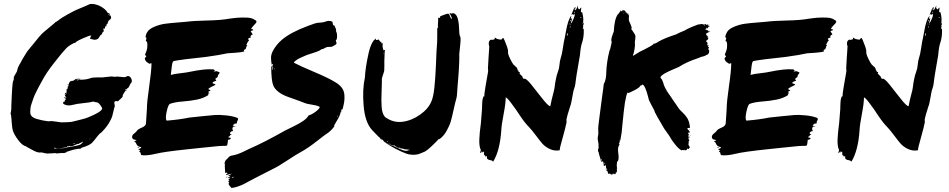

<svg xmlns="http://www.w3.org/2000/svg" viewBox="-20 -754 4723 956"><path d="M293.3 10.5Q293.3 10.5 292.4 10.5H290.5L289.5 11.4Q289.5 11.4 293.3 10.5ZM369.5 -8.6 372.4 -9.5H373.3H370.5ZM336.2 1.9Q339 2.9 340 1Q338.1 1 336.2 1.9ZM357.1 -6.7Q360 -5.7 360 -6.7Q360 -6.7 357.1 -5.7L354.3 -4.8ZM610.5 -374.3Q625.7 -379 633.3 -363.3Q641 -347.6 630.5 -338.1Q628.6 -336.2 623.8 -325.2Q619 -314.3 611.4 -313.3Q611.4 -311.4 614.3 -310.5Q613.3 -309.5 611.4 -310Q609.5 -310.5 609.5 -309.5L602.9 -307.6Q601.9 -306.7 603.8 -305.7Q605.7 -304.8 605.7 -303.8Q609.5 -303.8 609.5 -302.9V-301.9Q608.6 -299 604.8 -301.9Q601.9 -299 596.2 -289.5Q590.5 -280 590.5 -279Q593.3 -276.2 588.6 -270Q583.8 -263.8 575.2 -257.1L567.6 -249.5Q553.3 -252.4 550.5 -247.1Q547.6 -241.9 550.5 -233.3Q553.3 -224.8 548.6 -216.2Q547.6 -213.3 542.9 -191.9Q538.1 -170.5 535.2 -165.7Q535.2 -165.7 535.2 -165.7Q530.5 -157.1 528.6 -152.4Q517.1 -127.6 484.8 -94.3Q475.2 -89.5 461 -70.5Q446.7 -51.4 443.8 -49.5Q438.1 -40 421 -31.4Q403.8 -22.9 390.5 -20V-19H388.6Q387.6 -19 384.8 -17.1L382.9 -15.2Q380 -12.4 375.2 -12.4Q375.2 -14.3 378.1 -14.3Q367.6 -13.3 353.8 -10.5Q340 -7.6 323.8 -1.9Q307.6 3.8 298.1 6.7Q300 6.7 304.3 5.7Q308.6 4.8 311.4 4.8Q309.5 8.6 299 8.1Q288.6 7.6 286.7 7.6Q285.7 7.6 285.2 8.1Q284.8 8.6 283.8 8.6H281.9Q281 8.6 281 7.6Q278.1 7.6 276.2 9.5H274.3Q270.5 7.6 269.5 9.5Q266.7 8.6 264.8 10.5L261.9 11.4Q261.9 11.4 262.9 9.5Q256.2 7.6 243.3 9Q230.5 10.5 224.8 9.5V10.5Q220 9.5 218.1 10.5Q219 11.4 220 11.4L209.5 9.5Q215.2 10.5 216.2 9.5Q214.3 9.5 212.9 9.5Q211.4 9.5 210 9.5Q208.6 9.5 206.7 9.5Q186.7 3.8 180 4.8V5.7Q169.5 5.7 159 1.4Q148.6 -2.9 136.2 -10Q123.8 -17.1 118.1 -20Q117.1 -20 115.2 -21.4Q113.3 -22.9 112.4 -22.9Q109.5 -24.8 110.5 -25.7Q92.4 -27.6 71 -56.2Q49.5 -84.8 43.8 -104.8Q41 -114.3 39.5 -131.4Q38.1 -148.6 36.7 -165.7Q35.2 -182.9 32.4 -190.5Q34.3 -191.4 35.7 -206.2Q37.1 -221 36.2 -221.9Q41 -348.6 45.7 -350.5Q46.7 -352.4 48.1 -357.1Q49.5 -361.9 49.5 -363.8H47.6Q48.6 -370.5 52.4 -377.6Q56.2 -384.8 60.5 -391.4Q64.8 -398.1 65.7 -403.8Q67.6 -416.2 76.2 -431.4Q79 -435.2 81.9 -440.5Q84.8 -445.7 87.1 -450.5Q89.5 -455.2 92.9 -461Q96.2 -466.7 99.5 -471.9Q102.9 -477.1 106.2 -482.9Q109.5 -488.6 112.4 -492.9Q115.2 -497.1 118.6 -501.9Q121.9 -506.7 125.7 -510.5Q135.2 -521 155.7 -547.1Q176.2 -573.3 188.6 -585.7Q196.2 -593.3 218.6 -611.4Q241 -629.5 251.4 -639Q252.4 -640 254.3 -641.9Q256.2 -643.8 257.1 -644.8Q259 -643.8 261.4 -645.7Q263.8 -647.6 263.8 -649.5L269.5 -650.5Q268.6 -653.3 291 -667.1Q313.3 -681 339 -694.3Q364.8 -707.6 371.4 -709.5Q380 -712.4 401 -721.9Q421.9 -731.4 426.7 -733.3Q440 -736.2 459 -731Q478.1 -725.7 494.3 -713.8Q510.5 -701.9 517.1 -688.6Q524.8 -692.4 529.5 -676.2Q529.5 -676.2 529.5 -677.1Q530.5 -676.2 530 -674.3Q529.5 -672.4 529.5 -671.4Q529.5 -674.3 531.4 -674.3Q537.1 -661.9 526.7 -655.2Q524.8 -656.2 523.8 -655.2Q523.8 -647.6 518.1 -647.6Q518.1 -644.8 515.2 -642.9Q521 -641.9 516.2 -637.1Q514.3 -635.2 511.4 -634.3Q508.6 -617.1 508.1 -617.1Q507.6 -617.1 508.1 -620Q508.6 -622.9 508.6 -624.8Q508.6 -626.7 507.6 -626.7Q505.7 -624.8 502.9 -617.1Q501 -609.5 500 -609.5Q499 -612.4 496.2 -613.3Q493.3 -607.6 496.2 -602.9Q497.1 -598.1 496.2 -597.1Q495.2 -596.2 492.4 -594.3Q489.5 -592.4 488.6 -590.5H489.5Q491.4 -590.5 490.5 -589.5Q489.5 -588.6 488.6 -589.5Q488.6 -585.7 487.1 -583.8Q485.7 -581.9 483.8 -581L481.9 -580Q479 -578.1 473.3 -567.6Q467.6 -557.1 453.3 -556.2Q448.6 -555.2 440 -558.1Q431.4 -561 427.6 -561L428.6 -562.9Q427.6 -562.9 427.6 -563.8Q428.6 -563.8 431.4 -568.6Q431.4 -570.5 430.5 -570Q429.5 -569.5 429.5 -570.5L433.3 -573.3Q434.3 -573.3 433.8 -574.3Q433.3 -575.2 434.3 -577.1Q425.7 -578.1 390 -561.9Q354.3 -545.7 356.2 -541Q349.5 -541.9 332.9 -531.4Q316.2 -521 310.5 -514.3Q293.3 -497.1 250.5 -442.4Q207.6 -387.6 189.5 -351.4Q188.6 -349.5 181 -336.2Q173.3 -322.9 170 -315.7Q166.7 -308.6 158.6 -292.9Q150.5 -277.1 147.1 -266.7Q143.8 -256.2 138.6 -241.9Q133.3 -227.6 131.9 -217.6Q130.5 -207.6 130.5 -196.7Q130.5 -185.7 135.2 -178.6Q140 -171.4 148.6 -167.6Q155.2 -162.9 188.6 -155.2Q221.9 -148.6 229.5 -150.5Q234.3 -152.4 257.6 -148.6Q281 -144.8 284.8 -144.8Q289.5 -144.8 300 -145.2Q310.5 -145.7 318.1 -145.7Q325.7 -145.7 335.2 -147.1Q344.8 -148.6 350.5 -150.5Q359 -153.3 384.3 -159Q409.5 -164.8 421 -170.5Q483.8 -196.2 488.6 -212.4Q488.6 -219 479 -231.4Q473.3 -239 468.6 -241.9Q463.8 -244.8 456.7 -245.2Q449.5 -245.7 445.7 -248.6Q430.5 -243.8 395.2 -240.5Q360 -237.1 344.8 -232.4Q317.1 -224.8 300 -234.3Q291.4 -238.1 295.2 -245.7L296.2 -247.6Q297.1 -246.7 300 -245.7Q300 -247.6 301.4 -250Q302.9 -252.4 303.3 -253.8Q303.8 -255.2 302.9 -257.1Q304.8 -257.1 305.2 -257.6Q305.7 -258.1 306.7 -258.1V-257.1Q310.5 -262.9 304.3 -264.3Q298.1 -265.7 299 -270.5Q301 -270.5 300 -269.5Q301.9 -265.7 304.8 -266.7Q301.9 -267.6 301 -269.5Q304.8 -268.6 307.6 -268.6L306.7 -265.7Q308.6 -265.7 310.5 -266.7Q309.5 -269.5 306.2 -273.8Q302.9 -278.1 302.9 -281Q302.9 -281.9 302.9 -284.8Q302.9 -287.6 303.8 -289.5Q304.8 -291.4 307.6 -292.4Q308.6 -292.4 309.5 -287.6Q309.5 -287.6 310.5 -287.6L311.4 -289.5L310.5 -292.4Q309.5 -292.4 310.5 -293.3V-294.3L311.4 -296.2Q312.4 -306.7 311.4 -310.5Q314.3 -312.4 316.2 -309.5V-311.4Q316.2 -313.3 316.7 -317.1Q317.1 -321 318.1 -322.9L317.1 -323.8Q319 -324.8 320 -323.8L321 -326.7L321.9 -327.6H322.9Q321.9 -328.6 320 -328.6Q319 -327.6 318.1 -329.5H321.9Q321 -332.4 317.1 -332.4Q315.2 -332.4 316.2 -334.3Q316.2 -336.2 318.1 -334.3Q319 -333.3 320 -333.3Q321 -333.3 322.9 -333.3Q322.9 -335.2 323.3 -338.1Q323.8 -341 324.8 -341Q324.8 -340 325.7 -341Q324.8 -341 324.8 -341.9Q326.7 -348.6 337.1 -352.4L335.2 -350.5L334.3 -349.5Q335.2 -349.5 338.6 -350.5Q341.9 -351.4 345.2 -352.9Q348.6 -354.3 351 -356.2Q353.3 -358.1 355.2 -359Q357.1 -360 357.1 -361Q361.9 -360 365.7 -362.9Q365.7 -361.9 364.8 -361Q376.2 -363.8 385.7 -364.8Q366.7 -361 354.3 -353.3Q366.7 -359 377.1 -359Q377.1 -357.1 381.9 -357.1Q410.5 -357.1 430.5 -364.8Q440 -368.6 463.8 -368.6Q487.6 -368.6 491.4 -368.6Q494.3 -368.6 511.9 -371Q529.5 -373.3 534.8 -373.3Q540 -373.3 554.3 -371.4Q559 -374.3 583.8 -371Q608.6 -367.6 610.5 -374.3ZM308.6 -281.9Q308.6 -286.7 303.8 -287.6Q303.8 -286.7 303.8 -286.2Q303.8 -285.7 303.8 -284.8Q303.8 -283.8 305.7 -283.3Q307.6 -282.9 308.6 -281.9ZM308.6 -278.1H307.6V-277.1Q304.8 -278.1 304.8 -281L309.5 -280Q308.6 -279 308.6 -278.1ZM323.8 -327.6 324.8 -326.7ZM345.7 -351.4 349.5 -353.3 348.6 -354.3Q345.7 -352.4 345.7 -351.4ZM360 -352.4Q358.1 -351.4 356.2 -351.4Q357.1 -353.3 360 -352.4ZM365.7 -353.3Q366.7 -353.3 367.6 -354.3L369.5 -355.2Q365.7 -358.1 363.8 -354.3ZM528.6 -663.8Q528.6 -661 528.6 -658.1Q529.5 -657.1 529.5 -660Q529.5 -661.9 528.6 -663.8ZM521 -685.7Q520 -677.1 525.7 -676.2V-678.1Q524.8 -679 523.8 -681.9Q522.9 -684.8 521 -685.7ZM521.9 -656.2 521 -657.1H521.9ZM521 -654.3Q519 -650.5 520 -650.5Q521.9 -651.4 522.9 -653.3ZM517.1 -648.6H516.2ZM492.4 -599V-598.1Q492.4 -597.1 492.4 -596.2Q493.3 -596.2 493.3 -596.7Q493.3 -597.1 492.4 -599ZM440 -569.5 437.1 -568.6 434.3 -569.5Q437.1 -571.4 440 -569.5ZM214.3 -19 215.2 -20H217.1Q216.2 -18.1 214.3 -19ZM368.6 -39H370.5L369.5 -38.1Q369.5 -38.1 368.6 -37.1Q368.6 -38.1 368.6 -39ZM348.6 -40 346.7 -39 344.8 -38.1Q347.6 -35.2 351.4 -39Q352.4 -40 351.4 -41.9ZM342.9 -30.5Q349.5 -32.4 349.5 -30.5Q344.8 -28.6 342.9 -30.5ZM308.6 -29.5 309.5 -28.6Q307.6 -25.7 304.8 -27.6Q305.7 -27.6 306.7 -27.6Q307.6 -28.6 308.6 -29.5ZM310.5 -24.8Q310.5 -24.8 308.6 -23.8V-24.8Q308.6 -25.7 310.5 -24.8ZM297.1 -22.9Q299 -23.8 300 -23.8Q299 -21 296.2 -22.9ZM295.2 -22.9Q293.3 -21 290.5 -21.9Q292.4 -23.8 295.2 -22.9ZM285.7 -26.7Q285.7 -25.7 285.7 -24.8Q282.9 -24.8 281 -24.8Q281.9 -24.8 283.3 -25.7Q284.8 -26.7 285.7 -26.7ZM275.2 -26.7Q278.1 -26.7 281 -25.7Q278.1 -22.9 274.3 -23.8Q275.2 -25.7 275.2 -26.7ZM240 -14.3Q238.1 -13.3 236.2 -14.3Q237.1 -16.2 240 -15.2ZM236.2 -17.1Q231.4 -18.1 228.6 -17.1V-18.1Q229.5 -19 233.3 -18.1Q230.5 -20 223.8 -19L224.8 -20Q227.6 -21 240 -20Q236.2 -20 236.2 -17.1ZM240 -14.3Q243.8 -17.1 246.7 -14.3Q242.9 -13.3 240 -14.3ZM245.7 -19Q248.6 -21 250.5 -20Q248.6 -18.1 245.7 -19ZM385.7 -42.9Q392.4 -42.9 394.3 -47.6Q393.3 -48.6 388.6 -46.7Q383.8 -44.8 378.1 -41.4Q372.4 -38.1 371.4 -38.1V-37.1Q370.5 -37.1 369 -36.7Q367.6 -36.2 366.7 -36.2Q366.7 -37.1 367.6 -38.1H365.7Q365.7 -36.2 366.7 -36.2Q365.7 -36.2 364.8 -36.2Q365.7 -36.2 365.7 -37.1H363.8L362.9 -36.2Q360 -35.2 353.3 -31.9Q346.7 -28.6 340.5 -27.1Q334.3 -25.7 329.5 -25.7Q329.5 -26.7 329.5 -27.6Q324.8 -27.6 321.9 -25.7Q324.8 -24.8 328.6 -25.7H327.6Q320 -21.9 318.1 -24.8Q321 -24.8 321.9 -26.7Q317.1 -29.5 314.3 -22.9Q265.7 -9.5 258.1 -17.1Q248.6 -20 248.6 -15.2Q281.9 -11.4 311.4 -20Q316.2 -21 335.2 -23.8Q354.3 -26.7 369 -30.5Q383.8 -34.3 388.6 -41.9Q386.7 -41.9 385.7 -42.9ZM409.5 -51.4 407.6 -50.5V-49.5V-50.5L409.5 -53.3Q410.5 -53.3 410.5 -52.4V-51.4ZM413.3 -54.3Q415.2 -58.1 417.1 -56.2Q415.2 -53.3 413.3 -54.3ZM425.7 -60Q428.6 -61 430.5 -63.8H428.6Q426.7 -62.9 425.7 -60Z M1230.5 -609.5Q1240 -609.5 1241 -604.8Q1241 -603.8 1238.6 -602.9Q1236.2 -601.9 1232.9 -601Q1229.5 -600 1228.6 -599Q1227.6 -598.1 1233.3 -590.5Q1240 -582.9 1236.2 -581Q1231.4 -581 1226.7 -573.3Q1229.5 -569.5 1228.6 -567.6Q1227.6 -565.7 1225.2 -565.7Q1222.9 -565.7 1219.5 -564.8Q1216.2 -563.8 1215.2 -561.9H1219L1217.1 -560L1215.2 -557.1Q1216.2 -556.2 1217.6 -556.2Q1219 -556.2 1220 -552.4Q1214.3 -548.6 1206.7 -531.4L1211.4 -528.6Q1207.6 -526.7 1206.7 -521Q1205.7 -515.2 1203.3 -511Q1201 -506.7 1194.3 -505.7Q1194.3 -501.9 1196.2 -498.1Q1181.9 -493.3 1153.3 -491.4Q1124.8 -489.5 1112.4 -488.6Q1074.3 -480 1004.8 -470.5Q988.6 -468.6 958.1 -465.2Q927.6 -461.9 903.8 -459Q880 -456.2 869.5 -454.3Q865.7 -453.3 858.1 -452.4Q850.5 -451.4 846.7 -450.5Q842.9 -449.5 841 -446.7Q836.2 -441 830.5 -381Q845.7 -385.7 879.5 -389.5Q913.3 -393.3 923.8 -396.2Q1002.9 -412.4 1040 -408.6Q1052.4 -406.7 1048.6 -401Q1046.7 -398.1 1043.8 -396.2Q1059 -402.9 1066.7 -396.2Q1073.3 -394.3 1073.8 -392.4Q1074.3 -390.5 1071.9 -388.1Q1069.5 -385.7 1067.1 -381.9Q1064.8 -378.1 1064.8 -375.2Q1064.8 -371.4 1061.9 -369Q1059 -366.7 1056.7 -365.2Q1054.3 -363.8 1052.4 -361.9Q1050.5 -360 1053.3 -359Q1059 -352.4 1055.2 -351.4Q1051.4 -350.5 1044.8 -347.6Q1038.1 -344.8 1038.1 -340Q1040 -338.1 1047.6 -336.2Q1055.2 -334.3 1051.4 -331.4Q1046.7 -327.6 1029.5 -320Q1018.1 -313.3 1017.6 -311Q1017.1 -308.6 1028.6 -304.8L1022.9 -300Q1021.9 -300 1020 -298.6Q1018.1 -297.1 1016.2 -296.2Q1016.2 -295.2 1019.5 -293.3Q1022.9 -291.4 1022.9 -289.5Q1021.9 -289.5 1020.5 -289Q1019 -288.6 1017.1 -287.6L1015.2 -286.7Q1016.2 -284.8 1017.1 -282.9Q1018.1 -281.9 1018.1 -281Q993.3 -264.8 960.5 -258.1Q927.6 -251.4 889 -248.6Q850.5 -245.7 826.7 -237.1Q817.1 -233.3 809.5 -196.7Q801.9 -160 810.5 -153.3Q877.1 -159 922.9 -168.6Q932.4 -169.5 981 -174.8Q1029.5 -180 1050 -181.4Q1070.5 -182.9 1104.8 -179.5Q1139 -176.2 1162.9 -166.7Q1165.7 -163.8 1165.2 -160Q1164.8 -156.2 1162.9 -153.8Q1161 -151.4 1160 -147.6Q1159 -143.8 1160 -140Q1142.9 -137.1 1140 -135.2Q1143.8 -134.3 1147.6 -133.3Q1146.7 -132.4 1143.8 -131.4Q1138.1 -127.6 1138.6 -127.1Q1139 -126.7 1144.3 -125.7Q1149.5 -124.8 1153.3 -123.8Q1150.5 -121.9 1141 -122.9Q1133.3 -113.3 1141 -101Q1128.6 -101.9 1124.8 -90.5Q1124.8 -88.6 1125.2 -88.1Q1125.7 -87.6 1128.6 -87.1Q1131.4 -86.7 1133.3 -85.7Q1133.3 -84.8 1128.6 -82.9Q1123.8 -81 1124.8 -77.1L1117.1 -72.4L1116.2 -70.5Q1119 -70.5 1122.9 -68.6Q1128.6 -66.7 1130.5 -66.7L1129.5 -65.7Q1124.8 -57.1 1115.2 -58.1Q1115.2 -54.3 1114.3 -48.6Q1112.4 -32.4 1110.5 -30Q1108.6 -27.6 1098.1 -27.6Q1094.3 -27.6 1085.7 -27.6Q1077.1 -27.6 1068.6 -26.7Q1041 -23.8 988.6 -18.6Q936.2 -13.3 911.4 -10.5Q794.3 1.9 757.1 11.4Q709.5 22.9 682.9 18.1Q681.9 17.1 681.4 13.3Q681 9.5 679 5.7Q677.1 1.9 673.3 1Q672.4 -1.9 679 -5.7Q678.1 -6.7 673.8 -8.1Q669.5 -9.5 669 -10Q668.6 -10.5 670 -11.4Q671.4 -12.4 673.8 -13.3Q676.2 -14.3 678.6 -15.2Q681 -16.2 682.4 -17.6Q683.8 -19 682.9 -21Q673.3 -22.9 667.6 -26.7Q661.9 -30.5 660.5 -34.8Q659 -39 655.7 -43.8Q652.4 -48.6 648.6 -49.5Q646.7 -50.5 650.5 -51.4Q652.4 -52.4 655.2 -53.3Q661 -55.2 660 -55.2Q659 -57.1 651 -58.6Q642.9 -60 641.9 -61.9Q636.2 -69.5 638.1 -75.7Q640 -81.9 643.3 -85.2Q646.7 -88.6 652.9 -93.3Q659 -98.1 661.9 -102.9Q666.7 -110.5 686.2 -118.6Q705.7 -126.7 706.7 -139Q706.7 -145.7 709 -172.4Q711.4 -199 711.4 -210.5Q711.4 -244.8 722.9 -323.8Q734.3 -402.9 734.3 -439Q732.4 -440 728.1 -437.6Q723.8 -435.2 722.9 -437.1Q715.2 -441.9 711.9 -444.3Q708.6 -446.7 705.2 -451.4Q701.9 -456.2 701 -462.9Q701 -464.8 704.8 -468.6Q708.6 -472.4 708.6 -474.3L706.7 -476.2Q704.8 -477.1 703.3 -479.5Q701.9 -481.9 702.9 -483.8L709.5 -501Q714.3 -514.3 713.8 -531.4Q713.3 -548.6 706.7 -549.5Q705.7 -550.5 706.2 -552.4Q706.7 -554.3 708.1 -558.6Q709.5 -562.9 709.5 -563.8Q709.5 -565.7 707.1 -566.7Q704.8 -567.6 704.8 -569.5Q705.7 -581.9 713.3 -594.3Q722.9 -610.5 750 -621.4Q777.1 -632.4 801.9 -635.7Q826.7 -639 862.9 -641.9Q899 -644.8 908.6 -645.7Q944.8 -650.5 1012.4 -651.9Q1080 -653.3 1121.9 -661Q1129.5 -661.9 1139.5 -663.3Q1149.5 -664.8 1161.4 -665.7Q1173.3 -666.7 1186.7 -666.7Q1200 -666.7 1211.4 -666.2Q1222.9 -665.7 1232.4 -662.9Q1241.9 -660 1246.7 -656.2Q1255.2 -652.4 1256.7 -648.6Q1258.1 -644.8 1254.8 -640Q1251.4 -635.2 1246.7 -631Q1241.9 -626.7 1237.1 -620.5Q1232.4 -614.3 1230.5 -609.5ZM674.3 -20Q671.4 -21.9 668.6 -21.9Q665.7 -21.9 664.8 -21Q664.8 -20 665.7 -19Q666.7 -18.1 667.6 -19Q673.3 -19 674.3 -20Z M1652.4 -342.9Q1672.4 -330.5 1682.9 -315.7Q1693.3 -301 1694.8 -281.4Q1696.2 -261.9 1693.8 -246.7Q1691.4 -231.4 1684.8 -206.7Q1683.8 -206.7 1684.8 -209.5Q1684.8 -209.5 1684.8 -210.5H1681.9Q1679 -204.8 1674.3 -188.6Q1669.5 -172.4 1664.8 -165.7Q1661.9 -160 1643.8 -129.5Q1643.8 -124.8 1645.7 -126.7Q1640 -117.1 1627.6 -104.8Q1615.2 -92.4 1605.7 -87.6Q1590.5 -77.1 1564.8 -56.7Q1539 -36.2 1516.7 -21Q1494.3 -5.7 1473.3 5.7Q1453.3 16.2 1409 45.7Q1364.8 75.2 1338.1 87.6Q1330.5 91.4 1254.3 130.5Q1249.5 132.4 1227.1 144.8Q1204.8 157.1 1193.3 162.9Q1181.9 168.6 1163.8 174.8Q1145.7 181 1132.4 181.9Q1130.5 180 1127.6 176.2Q1124.8 172.4 1122.9 170.5Q1121 168.6 1119.5 165.7Q1118.1 162.9 1118.6 159.5Q1119 156.2 1121 152.4Q1118.1 151.4 1114.3 153.3H1113.3L1121 149.5Q1121.9 147.6 1116.2 149.5Q1116.2 149.5 1114.3 149.5Q1115.2 148.6 1122.9 143.8Q1121.9 142.9 1120 142.9Q1116.2 141 1118.1 140Q1118.1 139 1120.5 136.7Q1122.9 134.3 1125.7 132.4L1127.6 131.4Q1126.7 129.5 1121 131.4L1115.2 133.3Q1112.4 130.5 1119 128.6Q1125.7 123.8 1127.6 121Q1123.8 121 1123.8 121.9Q1119 123.8 1116.2 121Q1117.1 120 1124.8 116.2Q1132.4 112.4 1133.3 110.5Q1131.4 110.5 1119 114.3Q1106.7 118.1 1104.8 118.1Q1104.8 115.2 1109 112.4Q1113.3 109.5 1113.3 108.6Q1112.4 104.8 1100 105.7Q1101.9 101.9 1100 85.2Q1098.1 68.6 1101 64.8L1100 63.8Q1100 63.8 1098.1 63.8Q1098.1 49.5 1105.7 41.9Q1109.5 39 1113.3 34.8Q1117.1 30.5 1119 28.1Q1121 25.7 1125.7 23.3Q1130.5 21 1137.1 20Q1149.5 18.1 1163.3 13.3Q1177.1 8.6 1195.7 -0.5Q1214.3 -9.5 1220 -12.4Q1291.4 -42.9 1401 -104.8Q1404.8 -106.7 1438.1 -122.9Q1471.4 -139 1490.5 -152.4Q1509.5 -165.7 1517.1 -180Q1527.6 -181 1548.6 -195.7Q1569.5 -210.5 1572.4 -221Q1565.7 -227.6 1535.7 -232.4Q1505.7 -237.1 1500 -240Q1484.8 -246.7 1417.1 -270.5Q1357.1 -291.4 1341 -327.6Q1330.5 -352.4 1330.5 -421.9L1332.4 -427.6Q1332.4 -427.6 1333.3 -421.9Q1334.3 -416.2 1335.7 -410.5Q1337.1 -404.8 1339 -404.8Q1336.2 -423.8 1335.2 -428.6Q1339 -428.6 1339 -425.7Q1339 -423.8 1339 -422.9V-432.4Q1336.2 -439 1335.2 -434.3Q1334.3 -431.4 1333.3 -430.5Q1329.5 -449.5 1329.5 -466.2Q1329.5 -482.9 1339 -501Q1355.2 -531.4 1383.8 -556.2Q1427.6 -593.3 1515.2 -625.7Q1554.3 -640 1558.1 -640Q1588.6 -641.9 1596.2 -644.8Q1618.1 -654.3 1633.3 -646.7Q1635.2 -645.7 1635.7 -643.8Q1636.2 -641.9 1636.7 -639Q1637.1 -636.2 1637.1 -634.3Q1639 -629.5 1639.5 -628.6Q1640 -627.6 1642.4 -627.1Q1644.8 -626.7 1646.7 -625.7Q1646.7 -621.9 1650 -615.7Q1653.3 -609.5 1653.3 -604.8L1654.3 -588.6Q1654.3 -590.5 1655.2 -592.4Q1656.2 -601.9 1657.1 -590.5Q1661 -560 1653.3 -554.3Q1651.4 -552.4 1652.4 -550Q1653.3 -547.6 1654.8 -542.9Q1656.2 -538.1 1655.2 -536.2Q1652.4 -531.4 1642.9 -526.7L1633.3 -521.9Q1631.4 -520 1621.4 -520.5Q1611.4 -521 1605.7 -519Q1602.9 -518.1 1597.6 -514.8Q1592.4 -511.4 1588.1 -510Q1583.8 -508.6 1580 -508.6Q1573.3 -501 1543.8 -491.9Q1514.3 -482.9 1507.6 -480Q1505.7 -479 1493.3 -473.8Q1481 -468.6 1471.9 -464.3Q1462.9 -460 1453.8 -453.3Q1444.8 -446.7 1442.9 -441.9Q1473.3 -425.7 1545.7 -395.2Q1618.1 -364.8 1652.4 -342.9ZM1341.9 -414.3V-419H1341Q1341 -415.2 1341.9 -414.3ZM1346.7 -406.7Q1347.6 -414.3 1343.8 -414.3Q1344.8 -409.5 1346.7 -406.7ZM1134.3 129.5Q1135.2 131.4 1137.1 131.4Q1139 131.4 1141.4 130Q1143.8 128.6 1143.8 125.7ZM1661 -173.3 1662.9 -175.2Q1663.8 -176.2 1663.8 -177.1L1661.9 -178.1Q1660 -172.4 1659 -171.4V-168.6V-169.5Q1661 -172.4 1661 -173.3ZM1110.5 125.7H1113.3L1111.4 126.7Q1110.5 127.6 1110.5 128.6Q1107.6 130.5 1106.7 129.5Q1105.7 128.6 1106.7 127.6ZM1680 -195.2 1681.9 -201.9H1683.8L1681.9 -198.1ZM1676.2 -184.8 1678.1 -188.6Q1678.1 -186.7 1677.1 -183.8ZM1681 -194.3Q1680 -194.3 1681 -193.3V-191.4Q1681.9 -193.3 1681 -194.3Z M2269.5 -574.3Q2276.2 -572.4 2271.4 -530Q2266.7 -487.6 2266.7 -483.8Q2267.6 -473.3 2266.2 -438.1Q2264.8 -402.9 2261.9 -368.1Q2259 -333.3 2258.1 -321.9Q2257.1 -315.2 2256.2 -293.8Q2255.2 -272.4 2252.4 -263.8Q2247.6 -248.6 2239.5 -211.4Q2231.4 -174.3 2225.2 -151.9Q2219 -129.5 2203.8 -102.4Q2188.6 -75.2 2166.7 -60V-63.8Q2120 -14.3 2097.1 0Q2087.6 3.8 2076.7 8.6Q2065.7 13.3 2063.3 13.8Q2061 14.3 2048.6 16.2Q2036.2 18.1 2021 15.2Q2007.6 14.3 1977.6 0.5Q1947.6 -13.3 1923.8 -27.6Q1900 -41.9 1901.9 -41.9Q1925.7 -30.5 1936.2 -27.6Q1941 -26.7 1958.1 -18.1Q1975.2 -9.5 1989.5 -5.2Q2003.8 -1 2011.4 -4.8Q2010.5 -6.7 2010.5 -7.6Q2016.2 -3.8 2019 -6.7Q2018.1 -8.6 2013.8 -9Q2009.5 -9.5 2003.3 -10Q1997.1 -10.5 1996.2 -10.5Q1995.2 -10.5 1988.6 -12.4Q1989.5 -12.4 1989.5 -13.3L1988.6 -14.3L1987.6 -13.3Q1986.7 -13.3 1972.4 -15.7Q1958.1 -18.1 1953.3 -23.8H1952.4Q1948.6 -24.8 1946.7 -27.6Q1943.8 -32.4 1939 -28.6Q1891.4 -42.9 1888.6 -54.3Q1882.9 -61 1879 -58.1Q1873.3 -62.9 1873.3 -65.7H1872.4L1871.4 -66.7Q1873.3 -66.7 1874.3 -66.7L1867.6 -70.5Q1861.9 -77.1 1849.5 -89Q1837.1 -101 1832.4 -106.7Q1797.1 -145.7 1790.5 -228.6Q1783.8 -308.6 1797.1 -369.5Q1799 -415.2 1814.3 -484.8Q1821.9 -520 1833.3 -541Q1833.3 -541 1841.9 -554.3Q1841.9 -553.3 1844.3 -555.7Q1846.7 -558.1 1849 -560.5Q1851.4 -562.9 1852.4 -561L1851.4 -558.1V-555.2Q1853.3 -554.3 1856.2 -554.8Q1859 -555.2 1861.9 -556.2L1863.8 -557.1Q1867.6 -557.1 1869 -552.4Q1870.5 -547.6 1875.2 -545.7H1879Q1878.1 -540 1880 -538.1Q1881 -537.1 1882.9 -538.1Q1884.8 -539 1886.7 -538.1Q1883.8 -531.4 1885.2 -520Q1886.7 -508.6 1890.5 -502.9Q1892.4 -504.8 1897.1 -505.7Q1895.2 -498.1 1894.8 -482.9Q1894.3 -467.6 1894.3 -463.8Q1893.3 -456.2 1893.8 -427.1Q1894.3 -398.1 1890.5 -392.4Q1887.6 -382.9 1885.2 -375.7Q1882.9 -368.6 1882.4 -367.1Q1881.9 -365.7 1881.4 -361.4Q1881 -357.1 1881.4 -355.7Q1881.9 -354.3 1881.4 -346.2Q1881 -338.1 1881 -328.6Q1881 -319 1880 -296.2Q1879 -273.3 1879 -258.6Q1879 -243.8 1880 -225.2Q1881 -206.7 1885.2 -193.3Q1889.5 -180 1897.1 -171.4Q1937.1 -141.9 1983.3 -147.6Q2029.5 -153.3 2071.4 -182.9Q2113.3 -212.4 2128.6 -250.5Q2138.1 -273.3 2142.9 -318.1Q2147.6 -362.9 2150.5 -426.7Q2153.3 -490.5 2153.3 -496.2Q2158.1 -553.3 2157.1 -580Q2157.1 -581 2157.1 -586.2Q2157.1 -591.4 2157.1 -596.7Q2157.1 -601.9 2157.1 -606.7Q2157.1 -611.4 2157.6 -614.3Q2158.1 -617.1 2160 -616.2V-617.1H2161.9Q2159 -623.8 2161 -642.9Q2162.9 -661.9 2161 -664.8L2164.8 -665.7Q2167.6 -665.7 2170.5 -664.8Q2171.4 -664.8 2171 -667.1Q2170.5 -669.5 2171.9 -671.9Q2173.3 -674.3 2177.6 -675.2Q2181.9 -676.2 2190.5 -680Q2199 -683.8 2201 -683.8Q2210.5 -686.7 2212.4 -685.7Q2218.1 -682.9 2221 -672.4Q2223.8 -661.9 2229.5 -659Q2229.5 -664.8 2228.1 -669Q2226.7 -673.3 2225.2 -675.7Q2223.8 -678.1 2221.4 -682.4Q2219 -686.7 2218.1 -688.6Q2220 -688.6 2222.9 -688.1Q2225.7 -687.6 2227.6 -686.7Q2229.5 -685.7 2231.4 -685.7Q2233.3 -685.7 2233.3 -689.5Q2251.4 -686.7 2258.1 -665.2Q2264.8 -643.8 2265.7 -613.3Q2266.7 -582.9 2269.5 -575.2ZM1889.5 -493.3V-483.8Q1889.5 -481.9 1889.5 -481L1890.5 -489.5ZM1878.1 -61.9Q1880 -59 1882.9 -60Q1881 -61.9 1879 -62.9ZM1905.7 -50.5Q1908.6 -46.7 1912.4 -49.5Q1910.5 -51.4 1907.6 -51.4Q1906.7 -51.4 1905.7 -50.5ZM1918.1 -40Q1920 -37.1 1922.9 -38.1Q1921 -41 1918.1 -40ZM1966.7 -19Q1967.6 -17.1 1973.3 -17.1Q1973.3 -18.1 1966.7 -20ZM1973.3 -25.7Q1974.3 -25.7 1975.2 -25.7Q1976.2 -25.7 1977.1 -25.7L1980 -24.8Q1980 -23.8 1979 -22.9Q1977.1 -21.9 1973.3 -25.7ZM1992.4 -11.4Q1992.4 -12.4 1993.3 -12.4Q1994.3 -11.4 1995.2 -11.4Q1994.3 -11.4 1992.4 -11.4Z M2881 -609.5Q2885.7 -617.1 2886.7 -603.8Q2887.6 -569.5 2878.1 -541Q2871.4 -523.8 2867.6 -479Q2866.7 -469.5 2852.4 -390.5Q2850.5 -381.9 2848.6 -366.2Q2846.7 -350.5 2844.8 -336.7Q2842.9 -322.9 2839 -313.3Q2835.2 -302.9 2832.9 -289Q2830.5 -275.2 2828.6 -265.2Q2826.7 -255.2 2824.3 -242.9Q2821.9 -230.5 2818.1 -221.9Q2817.1 -219 2813.3 -206.2Q2809.5 -193.3 2806.7 -184.8Q2803.8 -176.2 2801.9 -165.7Q2799 -156.2 2801 -150.5Q2801.9 -145.7 2798.6 -134.3Q2795.2 -122.9 2795.2 -119Q2793.3 -111.4 2789.5 -97.6Q2785.7 -83.8 2784.8 -80Q2782.9 -72.4 2778.6 -57.1Q2774.3 -41.9 2771 -29Q2767.6 -16.2 2766.7 -5.7Q2740 -1 2716.7 -12.4Q2693.3 -23.8 2679.5 -40Q2665.7 -56.2 2645.7 -82.9Q2625.7 -109.5 2614.3 -121Q2603.8 -131.4 2592.9 -145.2Q2581.9 -159 2567.6 -180.5Q2553.3 -201.9 2549.5 -207.6Q2546.7 -211.4 2538.6 -222.4Q2530.5 -233.3 2525.2 -241Q2520 -248.6 2512.4 -257.1Q2504.8 -265.7 2498.1 -269.5Q2498.1 -240 2487.6 -185.7Q2477.1 -131.4 2476.2 -107.6Q2469.5 -3.8 2435.2 51.4Q2431.4 44.8 2422.9 43.8Q2414.3 42.9 2408.6 39Q2402.9 35.2 2404.8 24.8Q2402.9 21.9 2400 24.8Q2400 26.7 2398.1 26.7Q2398.1 21.9 2392.9 19Q2387.6 16.2 2390.5 6.7Q2389.5 2.9 2385.7 0Q2384.8 1 2384.3 2.9Q2383.8 4.8 2381.9 5.7L2380 -1Q2377.1 0 2377.1 4.8Q2373.3 3.8 2371.4 8.6Q2369.5 8.6 2370.5 4.8Q2371.4 1 2373.3 -2.9Q2374.3 -5.7 2373.3 -9.5Q2369.5 -16.2 2367.6 -30.5Q2365.7 -44.8 2366.7 -62.4Q2367.6 -80 2369 -95.2Q2370.5 -110.5 2372.4 -123.8Q2374.3 -137.1 2374.3 -139Q2375.2 -150.5 2377.1 -174.8Q2379 -199 2380 -210.5Q2380 -212.4 2380.5 -230.5Q2381 -248.6 2382.9 -259.5Q2384.8 -270.5 2389.5 -276.2Q2390.5 -272.4 2391.4 -271.4Q2391.4 -282.9 2393.3 -296.7Q2395.2 -310.5 2398.1 -327.6Q2401 -344.8 2402.9 -355.2Q2403.8 -361.9 2406.2 -374.3Q2408.6 -386.7 2410 -395.7Q2411.4 -404.8 2409.5 -413.3L2412.4 -464.8Q2414.3 -489.5 2415.2 -506.7L2416.2 -522.9Q2412.4 -532.4 2413.8 -542.4Q2415.2 -552.4 2425.7 -557.1L2427.6 -556.2L2428.6 -555.2Q2429.5 -555.2 2433.8 -556.2Q2438.1 -557.1 2441 -558.1Q2443.8 -559 2443.8 -560Q2443.8 -561.9 2442.9 -563.8Q2441.9 -566.7 2444.8 -566.7Q2452.4 -560 2463.3 -558.1Q2474.3 -556.2 2478.1 -557.1Q2478.1 -561 2479 -561Q2481.9 -561 2484.8 -565.7Q2486.7 -565.7 2492.4 -552.9Q2498.1 -540 2504.3 -522.4Q2510.5 -504.8 2509.5 -495.2Q2508.6 -484.8 2520 -461.4Q2531.4 -438.1 2538.1 -430.5Q2538.1 -432.4 2544.8 -424.8Q2551.4 -418.1 2552.4 -419Q2558.1 -408.6 2558.1 -401.9Q2559 -402.9 2561 -403.8Q2560 -397.1 2563.8 -396.2Q2566.7 -395.2 2568.6 -394.3Q2567.6 -391.4 2566.7 -388.6Q2568.6 -384.8 2578.1 -376.2Q2580 -373.3 2581 -373.3Q2581.9 -365.7 2588.6 -361Q2597.1 -367.6 2623.8 -334.8Q2650.5 -301.9 2679.5 -264.3Q2708.6 -226.7 2720 -224.8Q2723.8 -247.6 2739 -305.7Q2741 -313.3 2741.9 -322.4Q2742.9 -331.4 2744.3 -341Q2745.7 -350.5 2747.6 -358.1Q2750.5 -376.2 2759 -400Q2763.8 -410.5 2765.7 -431.4Q2767.6 -452.4 2771.4 -462.9Q2778.1 -481.9 2782.9 -515.7Q2787.6 -549.5 2791.4 -562.9Q2793.3 -570.5 2798.1 -598.6Q2802.9 -626.7 2809.5 -646.2Q2816.2 -665.7 2823.8 -675.2Q2824.8 -675.2 2824.3 -673.3Q2823.8 -671.4 2822.9 -667.1Q2821.9 -662.9 2821.9 -660Q2823.8 -659 2825.7 -661.9Q2827.6 -663.8 2828.6 -662.9Q2824.8 -650.5 2821.9 -636.2Q2827.6 -640 2836.2 -661Q2844.8 -681.9 2840 -685.7Q2836.2 -681 2836.2 -680Q2833.3 -682.9 2831.9 -683.3Q2830.5 -683.8 2828.1 -681.9Q2825.7 -680 2824.8 -680Q2832.4 -700 2836.7 -709.5Q2841 -719 2845.7 -718.1Q2845.7 -717.1 2844.8 -713.3Q2843.8 -709.5 2843.3 -706.7Q2842.9 -703.8 2843.8 -702.9Q2849.5 -704.8 2856.2 -722.9L2858.1 -725.7Q2858.1 -724.8 2858.1 -722.9Q2858.1 -721 2857.6 -718.6Q2857.1 -716.2 2857.1 -715.2Q2859 -713.3 2860.5 -710.5Q2861.9 -707.6 2862.4 -707.6Q2862.9 -707.6 2866.7 -708.6Q2867.6 -709.5 2869.5 -712.9Q2871.4 -716.2 2874.3 -716.2V-712.4Q2874.3 -711.4 2873.3 -706.7Q2871.4 -694.3 2873.3 -693.8Q2875.2 -693.3 2876.7 -692.9Q2878.1 -692.4 2879 -692.4Q2889.5 -651.4 2880 -634.3Q2884.8 -637.1 2885.7 -642.9Q2886.7 -641.9 2886.7 -638.1L2885.7 -634.3Q2885.7 -630.5 2884.8 -630.5Q2881.9 -626.7 2883.8 -623.8Q2884.8 -624.8 2882.9 -616.2Q2881 -611.4 2881 -609.5ZM2821.9 -655.2 2819 -653.3 2820 -646.7 2821.9 -649.5Q2822.9 -655.2 2821.9 -655.2ZM2818.1 -642.9Q2817.1 -643.8 2817.1 -644.8Q2818.1 -641 2819 -640ZM2801.9 -576.2 2806.7 -579Q2806.7 -581 2806.7 -583.3Q2806.7 -585.7 2806.7 -587.6Q2806.7 -589.5 2804.8 -588.6ZM2815.2 -633.3V-632.4L2817.1 -633.3Q2818.1 -637.1 2816.2 -638.1Q2816.2 -637.1 2815.7 -635.7Q2815.2 -634.3 2815.2 -633.3ZM2819 -617.1Q2821.9 -621.9 2820 -625.7Q2817.1 -619 2817.1 -615.2L2819 -616.2ZM2819 -618.1V-617.1Q2819 -617.1 2819 -618.1ZM2822.9 -629.5V-630.5Q2823.8 -633.3 2822.9 -635.2Q2821.9 -631.4 2821 -629.5ZM2839 -709.5 2838.1 -703.8 2840 -706.7 2841.9 -710.5Q2841 -712.4 2839 -709.5ZM2841 -691.4 2841.9 -697.1 2839 -694.3 2838.1 -687.6ZM2873.3 -665.7Q2875.2 -668.6 2874.3 -669.5Q2868.6 -669.5 2871.4 -663.8Z M3413.3 -75.2Q3413.3 -75.2 3412.4 -77.1V-78.1Q3415.2 -76.2 3416.2 -75.2ZM3510.5 -600Q3510.5 -598.1 3512.4 -599Q3514.3 -600 3514.3 -600ZM3418.1 -79 3416.2 -80V-78.1L3419 -76.2ZM3485.7 -632.4H3483.8Q3481.9 -636.2 3485.7 -634.3ZM3413.3 -109.5Q3413.3 -112.4 3414.3 -113.3Q3416.2 -110.5 3416.2 -110Q3416.2 -109.5 3413.3 -109.5ZM3021 114.3Q3023.8 115.2 3023.8 118.1Q3022.9 120 3022.9 118.1ZM3408.6 -39Q3405.7 -31.4 3415.2 -21.9Q3416.2 -21 3413.3 -19Q3411.4 -16.2 3411.4 -15.2Q3409.5 -11.4 3407.6 -12.4Q3401.9 -16.2 3401.9 -12.4Q3401.9 -11.4 3400 -9.5Q3400 -9.5 3397.6 -7.1Q3395.2 -4.8 3393.8 -5.2Q3392.4 -5.7 3391.4 -6.7Q3389.5 -8.6 3388.6 -8.6Q3389.5 -5.7 3388.6 -5.7L3375.2 -7.6L3376.2 -5.7L3377.1 -4.8Q3371.4 -4.8 3361 -13.8Q3350.5 -22.9 3339 -38.1Q3321 -61 3318.1 -68.6Q3309.5 -82.9 3298.1 -98.1Q3289.5 -110.5 3286.7 -114.3L3252.4 -173.3Q3238.1 -198.1 3238.1 -203.8Q3238.1 -204.8 3222.9 -232.4Q3213.3 -251.4 3211.4 -255.2Q3210.5 -258.1 3205.2 -278.6Q3200 -299 3192.9 -315.2Q3185.7 -331.4 3179 -333.3Q3175.2 -328.6 3169.5 -327.6H3168.6Q3165.7 -319 3142.9 -306.7Q3110.5 -289.5 3107.6 -291.4Q3107.6 -291.4 3104.8 -293.3Q3099 -285.7 3091.4 -241.9Q3085.7 -201 3080.5 -147.6Q3075.2 -94.3 3075.2 -93.3Q3069.5 -51.4 3064.8 -47.6L3065.7 -45.7Q3065.7 -44.8 3063.8 -42.9Q3062.9 -41.9 3061 -36.2Q3062.9 -35.2 3063.8 -37.1L3064.8 -36.2L3063.8 -33.3L3062.9 -30.5Q3054.3 -20 3058.6 9Q3062.9 38.1 3056.2 48.6H3054.3Q3051.4 53.3 3051 66.7Q3050.5 80 3053.3 83.8Q3049.5 83.8 3052.4 101Q3048.6 100 3049.5 101Q3050.5 101.9 3049.5 105.7Q3047.6 105.7 3045.7 104.8Q3047.6 110.5 3041.9 114.3Q3041 112.4 3040 111.4L3038.1 113.3Q3040 111.4 3036.2 110.5Q3032.4 110.5 3033.3 113.3Q3027.6 114.3 3026.2 114.8Q3024.8 115.2 3020 112.4Q3015.2 109.5 3014.3 109.5Q3013.3 113.3 3008.6 111.4Q3005.7 99 3002.9 96.2Q3001.9 95.2 3000.5 94.8Q2999 94.3 2998.1 94.3Q2995.2 91.4 2997.1 89.5Q3000 92.4 3002.9 91.4Q3003.8 91.4 3002.9 89Q3001.9 86.7 3000 84.8Q3000 83.8 2999 83.8L2997.1 84.8L2994.3 85.7Q3001 83.8 2995.2 67.6Q2994.3 64.8 2994.3 65.7L2993.3 67.6Q2993.3 68.6 2993.3 69.5Q2994.3 71.4 2993.3 71.4Q2990.5 70.5 2989.5 71.4Q2989.5 72.4 2986.7 73.3Q2986.7 71.4 2986.2 67.1Q2985.7 62.9 2985.2 60Q2984.8 57.1 2983.8 53.3Q2981.9 48.6 2980 49.5Q2971.4 52.4 2972.4 49.5Q2972.4 48.6 2971.4 43.8Q2970.5 39 2969 34.3Q2967.6 29.5 2965.7 23.8Q2963.8 15.2 2962.9 14.3L2961.9 13.3Q2961.9 9.5 2961.9 8.6V7.6Q2961.9 2.9 2959 3.8Q2959 2.9 2958.1 -1.9Q2957.1 -6.7 2957.6 -10Q2958.1 -13.3 2959 -14.3Q2959 -12.4 2960 -12.4Q2961 -19 2960 -38.1Q2959 -47.6 2956.2 -61Q2955.2 -65.7 2958.1 -80Q2960 -88.6 2959 -100Q2957.1 -120 2963.8 -163.8Q2963.8 -166.7 2977.1 -265.7L2983.8 -314.3Q2985.7 -335.2 2986.7 -336.2Q2999 -357.1 2999 -400Q2999 -408.6 3000.5 -421.4Q3001.9 -434.3 3003.8 -447.6Q3005.7 -461 3008.1 -472.9Q3010.5 -484.8 3012.4 -491.4L3014.3 -500Q3016.2 -503.8 3018.1 -510Q3020 -516.2 3022.9 -529.5Q3025.7 -542.9 3025.7 -548.6L3023.8 -549.5Q3021.9 -561.9 3036.2 -597.1Q3039 -658.1 3056.2 -682.9H3057.1Q3058.1 -682.9 3061 -687.6Q3064.8 -692.4 3068.6 -698.1L3072.4 -703.8Q3072.4 -701 3071.4 -697.1Q3072.4 -698.1 3073.8 -699Q3075.2 -700 3076.2 -699Q3076.2 -697.1 3076.2 -696.2Q3079 -703.8 3081 -704.8Q3081 -703.8 3081 -702.9L3080 -700Q3083.8 -705.7 3084.8 -701.9Q3084.8 -702.9 3086.2 -703.3Q3087.6 -703.8 3087.6 -702.9Q3086.7 -700 3088.6 -699Q3089.5 -702.9 3092.4 -704.8L3091.4 -700L3094.3 -699Q3093.3 -695.2 3096.2 -690.5Q3099 -693.3 3100 -693.3Q3101 -693.3 3100 -689.5Q3100 -688.6 3100 -688.1Q3100 -687.6 3100 -686.7L3101 -687.6L3102.9 -689.5V-686.7Q3102.9 -681 3102.9 -681.9Q3104.8 -682.9 3104.8 -684.3Q3104.8 -685.7 3105.7 -687.6V-689.5L3107.6 -687.6L3109.5 -677.1H3110.5Q3111.4 -677.1 3111.4 -681L3112.4 -682.9Q3112.4 -678.1 3111.4 -669.5Q3110.5 -661 3111 -655.2Q3111.4 -649.5 3115.2 -642.9Q3123.8 -624.8 3125.7 -614.3L3124.8 -613.3Q3121.9 -610.5 3122.9 -609.5Q3126.7 -605.7 3141 -582.9Q3145.7 -575.2 3142.9 -558.6Q3140 -541.9 3141.4 -535.7Q3142.9 -529.5 3139 -507.1Q3135.2 -484.8 3131.4 -479Q3131.4 -476.2 3134.3 -477.1Q3138.1 -480 3154.3 -489.5Q3160 -494.3 3188.6 -507.6Q3205.7 -516.2 3220.5 -524.8Q3235.2 -533.3 3234.3 -536.2Q3243.8 -536.2 3259 -546.7Q3282.9 -561.9 3346.7 -582.9Q3351.4 -584.8 3365.7 -592.4Q3388.6 -601.9 3388.6 -601.9Q3409.5 -615.2 3457.1 -632.4Q3461 -632.4 3462.9 -632.4Q3464.8 -632.4 3466.7 -633.3Q3468.6 -634.3 3470.5 -634.3Q3472.4 -634.3 3474.3 -634.3H3480L3481.9 -632.4H3480L3478.1 -630.5Q3481.9 -630.5 3488.6 -632.4Q3495.2 -634.3 3495.2 -634.3Q3495.2 -632.4 3495.2 -630.5H3497.1Q3502.9 -632.4 3504.8 -632.4Q3508.6 -632.4 3502.9 -628.6Q3504.8 -628.6 3506.7 -629.5L3510.5 -630.5L3512.4 -628.6Q3512.4 -628.6 3510.5 -628.6Q3508.6 -628.6 3506.7 -627.6Q3506.7 -626.7 3504.8 -626.7Q3502.9 -624.8 3502.9 -624.8Q3512.4 -626.7 3512.4 -621H3508.6Q3501 -619 3506.7 -615.2Q3508.6 -615.2 3502.9 -613.3Q3501 -611.4 3499 -613.3H3497.1H3495.2V-611.4V-609.5H3493.3Q3492.4 -609.5 3491.4 -609.5Q3493.3 -605.7 3501 -603.8Q3504.8 -603.8 3504.8 -601.9Q3508.6 -600 3508.6 -598.1Q3506.7 -596.2 3508.6 -596.2Q3508.6 -596.2 3512.4 -597.1Q3514.3 -598.1 3516.2 -598.1Q3514.3 -594.3 3507.6 -593.3Q3504.8 -592.4 3499 -588.6Q3495.2 -586.7 3495.2 -584.8Q3495.2 -582.9 3497.1 -581Q3499 -579 3499 -577.1H3502.9Q3502.9 -575.2 3499 -575.2H3495.2L3504.8 -573.3Q3504.8 -571.4 3504.8 -571.4Q3502.9 -569.5 3502.9 -567.6H3506.7Q3506.7 -558.1 3501 -554.3Q3493.3 -550.5 3497.1 -546.7Q3499 -544.8 3501 -542.9Q3502.9 -541.9 3502.9 -539V-537.1Q3501 -537.1 3501.9 -537.1Q3502.9 -535.2 3502.9 -535.2Q3502.9 -533.3 3501 -531.4V-527.6Q3501 -527.6 3502.9 -527.6Q3504.8 -529.5 3504.8 -531.4Q3508.6 -529.5 3506.7 -525.7Q3504.8 -521.9 3504.8 -520Q3504.8 -520 3506.7 -520L3510.5 -518.1Q3504.8 -508.6 3506.7 -508.6Q3513.3 -502.9 3510.5 -497.1V-495.2Q3510.5 -489.5 3506.7 -485.7Q3504.8 -481.9 3497.1 -480Q3491.4 -476.2 3485.7 -474.3Q3480 -472.4 3470.5 -470.5Q3461 -466.7 3457.1 -464.8Q3399 -445.7 3363.8 -422.9Q3361.9 -421 3354.3 -418.1Q3346.7 -415.2 3342.9 -413.3Q3337.1 -411.4 3312.4 -400Q3287.6 -388.6 3276.2 -379Q3264.8 -369.5 3270.5 -364.8Q3278.1 -357.1 3283.8 -338.1L3282.9 -336.2L3284.8 -337.1Q3282.9 -336.2 3287.6 -325.7Q3290.5 -319 3293.3 -313.8Q3296.2 -308.6 3301.9 -299Q3307.6 -289.5 3311 -285.2Q3314.3 -281 3320.5 -271.9Q3326.7 -262.9 3327.6 -261Q3331.4 -255.2 3337.1 -247.1Q3342.9 -239 3347.1 -232.9Q3351.4 -226.7 3356.7 -218.6Q3361.9 -210.5 3368.1 -204.3Q3374.3 -198.1 3380 -192.4Q3390.5 -182.9 3401 -167.6Q3404.8 -162.9 3410.5 -146.7L3411.4 -143.8Q3411.4 -140 3413.3 -133.3Q3415.2 -126.7 3415.2 -123.8Q3416.2 -118.1 3415.2 -118.1Q3410.5 -116.2 3409.5 -117.1Q3406.7 -117.1 3405.2 -116.7Q3403.8 -116.2 3402.9 -114.8Q3401.9 -113.3 3402.9 -111.9Q3403.8 -110.5 3406.7 -107.6Q3409.5 -104.8 3411.9 -101.9Q3414.3 -99 3414.3 -95.2Q3414.3 -93.3 3411.4 -93.3H3404.8Q3405.7 -91.4 3408.1 -87.6Q3410.5 -83.8 3411.4 -81.9Q3409.5 -81.9 3407.6 -82.9Q3409.5 -76.2 3407.6 -71.4L3411.4 -70.5Q3414.3 -69.5 3413.3 -66.7Q3413.3 -65.7 3410.5 -67.6Q3407.6 -68.6 3406.7 -67.6Q3406.7 -65.7 3409.5 -61Q3412.4 -56.2 3412.4 -53.3Q3409.5 -53.3 3409.5 -52.4ZM3410.5 -123.8Q3411.4 -122.9 3410.5 -121.9Q3408.6 -122.9 3407.6 -123.8ZM3497.1 -565.7Q3499 -565.7 3501 -565.7Q3499 -563.8 3497.1 -563.8ZM3497.1 -615.2Q3497.1 -615.2 3497.1 -616.2Q3497.1 -617.1 3499 -617.1V-615.2ZM3501 -619Q3497.1 -619 3497.1 -617.1Q3499 -615.2 3501 -619ZM3495.2 -626.7Q3497.1 -626.7 3497.1 -626.7H3495.2ZM3493.3 -613.3H3495.2V-615.2ZM3485.7 -628.6V-626.7H3487.6H3489.5V-628.6Q3489.5 -630.5 3485.7 -628.6ZM3081.9 -699Q3081.9 -698.1 3081.4 -697.1Q3081 -696.2 3081 -695.2H3081.9L3082.9 -700ZM2976.2 45.7Q2978.1 41.9 2976.2 39Q2975.2 39 2973.3 39Q2973.3 40 2973.3 42.4Q2973.3 44.8 2973.3 45.7ZM3085.7 -683.8 3087.6 -690.5 3086.7 -692.4 3085.7 -687.6ZM2984.8 50.5V48.6H2983.8Q2982.9 50.5 2983.8 50.5ZM2992.4 64.8 2991.4 68.6Q2991.4 65.7 2992.4 64.8ZM2989.5 56.2Q2986.7 61 2993.3 62.9Q2992.4 60 2990.5 58.1ZM3028.6 110.5Q3027.6 112.4 3031.4 111.4Q3032.4 109.5 3028.6 110.5ZM3063.8 -49.5Q3065.7 -52.4 3063.8 -52.4V-51.4Q3063.8 -50.5 3062.9 -49.5ZM3067.6 -60 3065.7 -57.1 3064.8 -53.3H3065.7ZM3296.2 -300 3299 -298.1 3295.2 -302.9Z M4117.1 -609.5Q4126.7 -609.5 4127.6 -604.8Q4127.6 -603.8 4125.2 -602.9Q4122.9 -601.9 4119.5 -601Q4116.2 -600 4115.2 -599Q4114.3 -598.1 4120 -590.5Q4126.7 -582.9 4122.9 -581Q4118.1 -581 4113.3 -573.3Q4116.2 -569.5 4115.2 -567.6Q4114.3 -565.7 4111.9 -565.7Q4109.5 -565.7 4106.2 -564.8Q4102.9 -563.8 4101.9 -561.9H4105.7L4103.8 -560L4101.9 -557.1Q4102.9 -556.2 4104.3 -556.2Q4105.7 -556.2 4106.7 -552.4Q4101 -548.6 4093.3 -531.4L4098.1 -528.6Q4094.3 -526.7 4093.3 -521Q4092.4 -515.2 4090 -511Q4087.6 -506.7 4081 -505.7Q4081 -501.9 4082.9 -498.1Q4068.6 -493.3 4040 -491.4Q4011.4 -489.5 3999 -488.6Q3961 -480 3891.4 -470.5Q3875.2 -468.6 3844.8 -465.2Q3814.3 -461.9 3790.5 -459Q3766.7 -456.2 3756.2 -454.3Q3752.4 -453.3 3744.8 -452.4Q3737.1 -451.4 3733.3 -450.5Q3729.5 -449.5 3727.6 -446.7Q3722.9 -441 3717.1 -381Q3732.4 -385.7 3766.2 -389.5Q3800 -393.3 3810.5 -396.2Q3889.5 -412.4 3926.7 -408.6Q3939 -406.7 3935.2 -401Q3933.3 -398.1 3930.5 -396.2Q3945.7 -402.9 3953.3 -396.2Q3960 -394.3 3960.5 -392.4Q3961 -390.5 3958.6 -388.1Q3956.2 -385.7 3953.8 -381.9Q3951.4 -378.1 3951.4 -375.2Q3951.4 -371.4 3948.6 -369Q3945.7 -366.7 3943.3 -365.2Q3941 -363.8 3939 -361.9Q3937.1 -360 3940 -359Q3945.7 -352.4 3941.9 -351.4Q3938.1 -350.5 3931.4 -347.6Q3924.8 -344.8 3924.8 -340Q3926.7 -338.1 3934.3 -336.2Q3941.9 -334.3 3938.1 -331.4Q3933.3 -327.6 3916.2 -320Q3904.8 -313.3 3904.3 -311Q3903.8 -308.6 3915.2 -304.8L3909.5 -300Q3908.6 -300 3906.7 -298.6Q3904.8 -297.1 3902.9 -296.2Q3902.9 -295.2 3906.2 -293.3Q3909.5 -291.4 3909.5 -289.5Q3908.6 -289.5 3907.1 -289Q3905.7 -288.6 3903.8 -287.6L3901.9 -286.7Q3902.9 -284.8 3903.8 -282.9Q3904.8 -281.9 3904.8 -281Q3880 -264.8 3847.1 -258.1Q3814.3 -251.4 3775.7 -248.6Q3737.1 -245.7 3713.3 -237.1Q3703.8 -233.3 3696.2 -196.7Q3688.6 -160 3697.1 -153.3Q3763.8 -159 3809.5 -168.6Q3819 -169.5 3867.6 -174.8Q3916.2 -180 3936.7 -181.4Q3957.1 -182.9 3991.4 -179.5Q4025.7 -176.2 4049.5 -166.7Q4052.4 -163.8 4051.9 -160Q4051.4 -156.2 4049.5 -153.8Q4047.6 -151.4 4046.7 -147.6Q4045.7 -143.8 4046.7 -140Q4029.5 -137.1 4026.7 -135.2Q4030.5 -134.3 4034.3 -133.3Q4033.3 -132.4 4030.5 -131.4Q4024.8 -127.6 4025.2 -127.1Q4025.7 -126.7 4031 -125.7Q4036.2 -124.8 4040 -123.8Q4037.1 -121.9 4027.6 -122.9Q4020 -113.3 4027.6 -101Q4015.2 -101.9 4011.4 -90.5Q4011.4 -88.6 4011.9 -88.1Q4012.4 -87.6 4015.2 -87.1Q4018.1 -86.7 4020 -85.7Q4020 -84.8 4015.2 -82.9Q4010.5 -81 4011.4 -77.1L4003.8 -72.4L4002.9 -70.5Q4005.7 -70.5 4009.5 -68.6Q4015.2 -66.7 4017.1 -66.7L4016.2 -65.7Q4011.4 -57.1 4001.9 -58.1Q4001.9 -54.3 4001 -48.6Q3999 -32.4 3997.1 -30Q3995.2 -27.6 3984.8 -27.6Q3981 -27.6 3972.4 -27.6Q3963.8 -27.6 3955.2 -26.7Q3927.6 -23.8 3875.2 -18.6Q3822.9 -13.3 3798.1 -10.5Q3681 1.9 3643.8 11.4Q3596.2 22.9 3569.5 18.1Q3568.6 17.1 3568.1 13.3Q3567.6 9.5 3565.7 5.7Q3563.8 1.9 3560 1Q3559 -1.9 3565.7 -5.7Q3564.8 -6.7 3560.5 -8.1Q3556.2 -9.5 3555.7 -10Q3555.2 -10.5 3556.7 -11.4Q3558.1 -12.4 3560.5 -13.3Q3562.9 -14.3 3565.2 -15.2Q3567.6 -16.2 3569 -17.6Q3570.5 -19 3569.5 -21Q3560 -22.9 3554.3 -26.7Q3548.6 -30.5 3547.1 -34.8Q3545.7 -39 3542.4 -43.8Q3539 -48.6 3535.2 -49.5Q3533.3 -50.5 3537.1 -51.4Q3539 -52.4 3541.9 -53.3Q3547.6 -55.2 3546.7 -55.2Q3545.7 -57.1 3537.6 -58.6Q3529.5 -60 3528.6 -61.9Q3522.9 -69.5 3524.8 -75.7Q3526.7 -81.9 3530 -85.2Q3533.3 -88.6 3539.5 -93.3Q3545.7 -98.1 3548.6 -102.9Q3553.3 -110.5 3572.9 -118.6Q3592.4 -126.7 3593.3 -139Q3593.3 -145.7 3595.7 -172.4Q3598.1 -199 3598.1 -210.5Q3598.1 -244.8 3609.5 -323.8Q3621 -402.9 3621 -439Q3619 -440 3614.8 -437.6Q3610.5 -435.2 3609.5 -437.1Q3601.9 -441.9 3598.6 -444.3Q3595.2 -446.7 3591.9 -451.4Q3588.6 -456.2 3587.6 -462.9Q3587.6 -464.8 3591.4 -468.6Q3595.2 -472.4 3595.2 -474.3L3593.3 -476.2Q3591.4 -477.1 3590 -479.5Q3588.6 -481.9 3589.5 -483.8L3596.2 -501Q3601 -514.3 3600.5 -531.4Q3600 -548.6 3593.3 -549.5Q3592.4 -550.5 3592.9 -552.4Q3593.3 -554.3 3594.8 -558.6Q3596.2 -562.9 3596.2 -563.8Q3596.2 -565.7 3593.8 -566.7Q3591.4 -567.6 3591.4 -569.5Q3592.4 -581.9 3600 -594.3Q3609.5 -610.5 3636.7 -621.4Q3663.8 -632.4 3688.6 -635.7Q3713.3 -639 3749.5 -641.9Q3785.7 -644.8 3795.2 -645.7Q3831.4 -650.5 3899 -651.9Q3966.7 -653.3 4008.6 -661Q4016.2 -661.9 4026.2 -663.3Q4036.2 -664.8 4048.1 -665.7Q4060 -666.7 4073.3 -666.7Q4086.7 -666.7 4098.1 -666.2Q4109.5 -665.7 4119 -662.9Q4128.6 -660 4133.3 -656.2Q4141.9 -652.4 4143.3 -648.6Q4144.8 -644.8 4141.4 -640Q4138.1 -635.2 4133.3 -631Q4128.6 -626.7 4123.8 -620.5Q4119 -614.3 4117.1 -609.5ZM3561 -20Q3558.1 -21.9 3555.2 -21.9Q3552.4 -21.9 3551.4 -21Q3551.4 -20 3552.4 -19Q3553.3 -18.1 3554.3 -19Q3560 -19 3561 -20Z M4664.8 -609.5Q4669.5 -617.1 4670.5 -603.8Q4671.4 -569.5 4661.9 -541Q4655.2 -523.8 4651.4 -479Q4650.5 -469.5 4636.2 -390.5Q4634.3 -381.9 4632.4 -366.2Q4630.5 -350.5 4628.6 -336.7Q4626.7 -322.9 4622.9 -313.3Q4619 -302.9 4616.7 -289Q4614.3 -275.2 4612.4 -265.2Q4610.5 -255.2 4608.1 -242.9Q4605.7 -230.5 4601.9 -221.9Q4601 -219 4597.1 -206.2Q4593.3 -193.3 4590.5 -184.8Q4587.6 -176.2 4585.7 -165.7Q4582.9 -156.2 4584.8 -150.5Q4585.7 -145.7 4582.4 -134.3Q4579 -122.9 4579 -119Q4577.1 -111.4 4573.3 -97.6Q4569.5 -83.8 4568.6 -80Q4566.7 -72.4 4562.4 -57.1Q4558.1 -41.9 4554.8 -29Q4551.4 -16.2 4550.5 -5.7Q4523.8 -1 4500.5 -12.4Q4477.1 -23.8 4463.3 -40Q4449.5 -56.2 4429.5 -82.9Q4409.5 -109.5 4398.1 -121Q4387.6 -131.4 4376.7 -145.2Q4365.7 -159 4351.4 -180.5Q4337.1 -201.9 4333.3 -207.6Q4330.5 -211.4 4322.4 -222.4Q4314.3 -233.3 4309 -241Q4303.8 -248.6 4296.2 -257.1Q4288.6 -265.7 4281.9 -269.5Q4281.9 -240 4271.4 -185.7Q4261 -131.4 4260 -107.6Q4253.3 -3.8 4219 51.4Q4215.2 44.8 4206.7 43.8Q4198.1 42.9 4192.4 39Q4186.7 35.2 4188.6 24.8Q4186.7 21.9 4183.8 24.8Q4183.8 26.7 4181.9 26.7Q4181.9 21.9 4176.7 19Q4171.4 16.2 4174.3 6.7Q4173.3 2.9 4169.5 0Q4168.6 1 4168.1 2.9Q4167.6 4.8 4165.7 5.7L4163.8 -1Q4161 0 4161 4.8Q4157.1 3.8 4155.2 8.6Q4153.3 8.6 4154.3 4.8Q4155.2 1 4157.1 -2.9Q4158.1 -5.7 4157.1 -9.5Q4153.3 -16.2 4151.4 -30.5Q4149.5 -44.8 4150.5 -62.4Q4151.4 -80 4152.9 -95.2Q4154.3 -110.5 4156.2 -123.8Q4158.1 -137.1 4158.1 -139Q4159 -150.5 4161 -174.8Q4162.9 -199 4163.8 -210.5Q4163.8 -212.4 4164.3 -230.5Q4164.8 -248.6 4166.7 -259.5Q4168.6 -270.5 4173.3 -276.2Q4174.3 -272.4 4175.2 -271.4Q4175.2 -282.9 4177.1 -296.7Q4179 -310.5 4181.9 -327.6Q4184.8 -344.8 4186.7 -355.2Q4187.6 -361.9 4190 -374.3Q4192.4 -386.7 4193.8 -395.7Q4195.2 -404.8 4193.3 -413.3L4196.2 -464.8Q4198.1 -489.5 4199 -506.7L4200 -522.9Q4196.2 -532.4 4197.6 -542.4Q4199 -552.4 4209.5 -557.1L4211.4 -556.2L4212.4 -555.2Q4213.3 -555.2 4217.6 -556.2Q4221.9 -557.1 4224.8 -558.1Q4227.6 -559 4227.6 -560Q4227.6 -561.9 4226.7 -563.8Q4225.7 -566.7 4228.6 -566.7Q4236.2 -560 4247.1 -558.1Q4258.1 -556.2 4261.9 -557.1Q4261.9 -561 4262.9 -561Q4265.7 -561 4268.6 -565.7Q4270.5 -565.7 4276.2 -552.9Q4281.9 -540 4288.1 -522.4Q4294.3 -504.8 4293.3 -495.2Q4292.4 -484.8 4303.8 -461.4Q4315.2 -438.1 4321.9 -430.5Q4321.9 -432.4 4328.6 -424.8Q4335.2 -418.1 4336.2 -419Q4341.9 -408.6 4341.9 -401.9Q4342.9 -402.9 4344.8 -403.8Q4343.8 -397.1 4347.6 -396.2Q4350.5 -395.2 4352.4 -394.3Q4351.4 -391.4 4350.5 -388.6Q4352.4 -384.8 4361.9 -376.2Q4363.8 -373.3 4364.8 -373.3Q4365.7 -365.7 4372.4 -361Q4381 -367.6 4407.6 -334.8Q4434.3 -301.9 4463.3 -264.3Q4492.4 -226.7 4503.8 -224.8Q4507.6 -247.6 4522.9 -305.7Q4524.8 -313.3 4525.7 -322.4Q4526.7 -331.4 4528.1 -341Q4529.5 -350.5 4531.4 -358.1Q4534.3 -376.2 4542.9 -400Q4547.6 -410.5 4549.5 -431.4Q4551.4 -452.4 4555.2 -462.9Q4561.9 -481.9 4566.7 -515.7Q4571.4 -549.5 4575.2 -562.9Q4577.1 -570.5 4581.9 -598.6Q4586.7 -626.7 4593.3 -646.2Q4600 -665.7 4607.6 -675.2Q4608.6 -675.2 4608.1 -673.3Q4607.6 -671.4 4606.7 -667.1Q4605.7 -662.9 4605.7 -660Q4607.6 -659 4609.5 -661.9Q4611.4 -663.8 4612.4 -662.9Q4608.6 -650.5 4605.7 -636.2Q4611.4 -640 4620 -661Q4628.6 -681.9 4623.8 -685.7Q4620 -681 4620 -680Q4617.1 -682.9 4615.7 -683.3Q4614.3 -683.8 4611.9 -681.9Q4609.5 -680 4608.6 -680Q4616.2 -700 4620.5 -709.5Q4624.8 -719 4629.5 -718.1Q4629.5 -717.1 4628.6 -713.3Q4627.6 -709.5 4627.1 -706.7Q4626.7 -703.8 4627.6 -702.9Q4633.3 -704.8 4640 -722.9L4641.9 -725.7Q4641.9 -724.8 4641.9 -722.9Q4641.9 -721 4641.4 -718.6Q4641 -716.2 4641 -715.2Q4642.9 -713.3 4644.3 -710.5Q4645.7 -707.6 4646.2 -707.6Q4646.7 -707.6 4650.5 -708.6Q4651.4 -709.5 4653.3 -712.9Q4655.2 -716.2 4658.1 -716.2V-712.4Q4658.1 -711.4 4657.1 -706.7Q4655.2 -694.3 4657.1 -693.8Q4659 -693.3 4660.5 -692.9Q4661.9 -692.4 4662.9 -692.4Q4673.3 -651.4 4663.8 -634.3Q4668.6 -637.1 4669.5 -642.9Q4670.5 -641.9 4670.5 -638.1L4669.5 -634.3Q4669.5 -630.5 4668.6 -630.5Q4665.7 -626.7 4667.6 -623.8Q4668.6 -624.8 4666.7 -616.2Q4664.8 -611.4 4664.8 -609.5ZM4605.7 -655.2 4602.9 -653.3 4603.8 -646.7 4605.7 -649.5Q4606.7 -655.2 4605.7 -655.2ZM4601.9 -642.9Q4601 -643.8 4601 -644.8Q4601.9 -641 4602.9 -640ZM4585.7 -576.2 4590.5 -579Q4590.5 -581 4590.5 -583.3Q4590.5 -585.7 4590.5 -587.6Q4590.5 -589.5 4588.6 -588.6ZM4599 -633.3V-632.4L4601 -633.3Q4601.9 -637.1 4600 -638.1Q4600 -637.1 4599.5 -635.7Q4599 -634.3 4599 -633.3ZM4602.9 -617.1Q4605.7 -621.9 4603.8 -625.7Q4601 -619 4601 -615.2L4602.9 -616.2ZM4602.9 -618.1V-617.1Q4602.9 -617.1 4602.9 -618.1ZM4606.7 -629.5V-630.5Q4607.6 -633.3 4606.7 -635.2Q4605.7 -631.4 4604.8 -629.5ZM4622.9 -709.5 4621.9 -703.8 4623.8 -706.7 4625.7 -710.5Q4624.8 -712.4 4622.9 -709.5ZM4624.8 -691.4 4625.7 -697.1 4622.9 -694.3 4621.9 -687.6ZM4657.1 -665.7Q4659 -668.6 4658.1 -669.5Q4652.4 -669.5 4655.2 -663.8Z"/></svg>

Font: KAZYinfo
Style: Bold
Weight: 700
Designer: emmanuel didier
Foundry: emmanuel didier
Version: Version 001.000